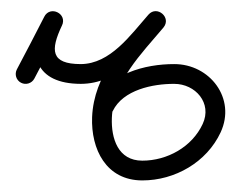

<svg xmlns="http://www.w3.org/2000/svg" viewBox="-20 -302 419 340"><path d="M17.2 -155.5C25.7 -151 36.3 -154.3 40.8 -162.8C57.3 -193.9 73.6 -225.2 89.6 -256.5C94.8 -266.8 89.4 -275.8 81.5 -279.7C73.6 -283.6 63.1 -282.4 58.2 -272C26.6 -205.4 42.9 -153.7 123 -153.5C123 -153.5 123 -153.5 123 -153.5C123 -153.5 123.1 -153.5 123.1 -153.5C189 -153.7 229.4 -207.8 269.1 -252.9C276.7 -261.5 273.8 -271.7 267.1 -277.4C260.4 -283.2 250 -284.6 242.6 -275.7C197.7 -222.3 146.2 -168.9 143.1 -94.7C143.1 -94.7 143.1 -94.7 143.1 -94.7C143.1 -94.7 143.1 -94.7 143.1 -94.7C140.9 -37.7 168 17.5 232 17.5C289.7 17.5 346 -14.6 370.7 -67.6C398.6 -127.6 351.6 -188.7 288.4 -188.5C288.4 -188.5 288.4 -188.5 288.4 -188.5C288.4 -188.5 288.4 -188.5 288.4 -188.5C236.4 -188.6 172.9 -171.5 148.3 -120.6C144 -111.9 147.7 -101.5 156.4 -97.3C165.1 -93 175.5 -96.7 179.7 -105.4C179.7 -105.4 179.7 -105.4 179.7 -105.4C198 -143.1 250.8 -153.6 288.4 -153.5C288.4 -153.5 288.4 -153.5 288.4 -153.5C288.4 -153.5 288.4 -153.5 288.4 -153.5C326 -153.6 356.2 -119.4 338.9 -82.4C320 -41.7 276.1 -17.5 232 -17.5C189 -17.5 176.7 -56.7 178.1 -93.3C178.1 -93.3 178.1 -93.3 178.1 -93.3C178.1 -93.3 178.1 -93.3 178.1 -93.3C180.7 -157.9 230.2 -206.6 269.4 -253.2C276.8 -262.1 274 -272.1 267.4 -277.7C260.8 -283.4 250.5 -284.7 242.9 -276.1C211.3 -240.3 175.5 -188.7 122.9 -188.5C122.9 -188.5 123 -188.5 123 -188.5C123 -188.5 123 -188.5 123 -188.5C69.6 -188.6 69 -213.1 89.8 -257C94.7 -267.4 89.5 -276.4 81.7 -280.2C74 -284 63.6 -282.7 58.4 -272.4C42.5 -241.2 26.3 -210.2 9.9 -179.2C5.4 -170.6 8.6 -160 17.2 -155.5Z"/></svg>

Font: FRB American Cursive Guidelines
Style: Italic
Weight: 400
Italic angle: -25°
Version: Version 2.0;Modular Font Editor K font №1